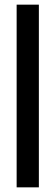

<svg xmlns="http://www.w3.org/2000/svg" viewBox="-20 -805 242 825"><path d="M51.5 0H147V-785H51.5Z"/></svg>

Font: Anybody SemiCondensed
Style: Regular
Weight: 400
Width: 4
Version: Version 1.113;gftools[0.9.25]